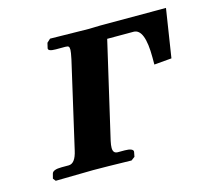

<svg xmlns="http://www.w3.org/2000/svg" viewBox="-72 -517 657 602"><g transform="rotate(-15 256.5 -216.5)"><path d="M121.1 -75.2 185.1 -354Q189.9 -377 189.9 -383.8Q189.9 -391.6 187.5 -394.3Q185.1 -397 176.8 -397H146Q120.1 -397 122.1 -407.2L126 -423.8L137.2 -434.1L262.2 -432.1Q268.1 -432.1 281 -432.6Q293.9 -433.1 299.8 -433.1H513.2L488.8 -275.9L432.1 -271V-293.9Q432.1 -386.7 396 -387.2H310.1L237.8 -75.2Q234.9 -62 234.9 -53.2Q234.9 -35.2 250 -35.2H272.9Q286.1 -35.2 293.5 -32Q300.8 -28.8 299.8 -22.9L296.9 -7.8L285.2 1Q199.2 -1 161.1 -1L39.1 1L32.2 -7.8L36.1 -22.9Q39.1 -35.2 67.9 -35.2H90.8Q112.3 -35.2 121.1 -75.2Z"/></g></svg>

Font: Linux Libertine
Style: Semibold Italic
Weight: 600
Italic angle: -11.5°
Designer: Philipp H. Poll
Foundry: Philipp H. Poll
Version: Version 5.1.2 ; ttfautohint (v0.9)